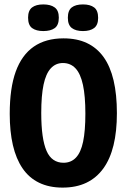

<svg xmlns="http://www.w3.org/2000/svg" viewBox="-20 -849 581 882"><path d="M267.5 12.8Q205.8 12.8 159.6 -9.6Q113.3 -32 83.6 -75.7Q53.8 -119.3 39.2 -182.2Q24.7 -245 24.7 -326.2Q24.7 -444.2 52.4 -520.5Q80.2 -596.8 135.2 -634.8Q190.3 -672.8 271.7 -672.8Q333.7 -672.8 379.3 -651.2Q425 -629.7 455.8 -587Q486.5 -544.3 501.8 -479.6Q517 -414.8 517 -329.2Q517 -245.8 501.6 -182.3Q486.2 -118.8 454.8 -75.3Q423.3 -31.8 376.7 -9.5Q330 12.8 267.5 12.8ZM271.7 -101.3Q306.3 -101.3 328.9 -125Q351.5 -148.7 361.8 -198.3Q372.2 -248 372.2 -326.7Q372.2 -407.5 361.1 -458.9Q350 -510.3 327 -534.9Q304 -559.5 269 -559.5Q235.8 -559.5 213.2 -535Q190.7 -510.5 180.1 -460.1Q169.5 -409.7 169.5 -330Q169.5 -270.3 175.6 -227.1Q181.7 -183.8 193.8 -156Q205.8 -128.2 225.6 -114.8Q245.3 -101.3 271.7 -101.3ZM361.1 -706.3Q328.2 -706.3 309.9 -720.3Q291.7 -734.3 291.7 -767.2Q291.7 -801 309.5 -814.8Q327.4 -828.7 361.2 -828.7Q394.2 -828.7 412.5 -814.8Q430.8 -801 430.8 -766.8Q430.8 -734.2 412.4 -720.2Q394 -706.3 361.1 -706.3ZM178.8 -706.3Q146.7 -706.3 127.8 -719.8Q109 -733.3 109 -768Q109 -800.8 127.3 -814.8Q145.7 -828.7 178.7 -828.7Q212.5 -828.7 231.3 -814.8Q250.2 -801 250.2 -767.8Q250.2 -733.2 231.3 -719.8Q212.5 -706.3 178.8 -706.3Z"/></svg>

Font: Bricolage Grotesque 96pt ExtraBold SemiCondensed
Style: Regular
Weight: 800
Width: 4
Version: Version 1.001;gftools[0.9.33.dev8+g029e19f]